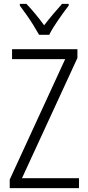

<svg xmlns="http://www.w3.org/2000/svg" viewBox="-20 -967 452 987"><path d="M386 0H30V-44L315 -663H42V-714H378V-669L93 -51H386ZM181 -788Q168 -811 151 -838.5Q134 -866 115.5 -892Q97 -918 82 -938V-947H116Q137 -925 161.5 -895.5Q186 -866 207 -837Q230 -867 251.5 -892.5Q273 -918 299 -947H333V-938Q309 -907 279.5 -864.5Q250 -822 233 -788Z"/></svg>

Font: Noto Sans Gurmukhi Condensed Light
Style: Regular
Weight: 300
Width: 3
Designer: Jelle Bosma - Monotype Design Team
Foundry: Monotype Imaging Inc.
Version: Version 2.004; ttfautohint (v1.8.4.7-5d5b)